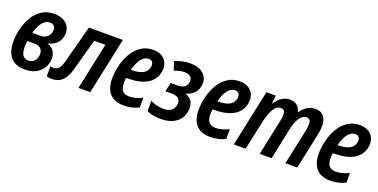

<svg xmlns="http://www.w3.org/2000/svg" viewBox="-20 -1135 3400 1728"><g transform="rotate(20 1679.5 -271.0)"><path d="M209 10Q145 10 106 -14.5Q67 -39 48 -82Q29 -125 27.5 -179.5Q26 -234 38 -294Q54 -369 87 -427.5Q120 -486 171.5 -519Q223 -552 292 -552Q346 -552 383 -531Q420 -510 436 -473.5Q452 -437 442 -390Q425 -305 326 -282L325 -279Q374 -264 393.5 -222.5Q413 -181 402 -129Q389 -67 338.5 -28.5Q288 10 209 10ZM280 -465Q245 -465 213.5 -432.5Q182 -400 161 -323H231Q314 -323 330 -391Q338 -424 324.5 -444.5Q311 -465 280 -465ZM213 -77Q243 -77 264 -95.5Q285 -114 291 -147Q298 -189 278 -214Q258 -239 215 -239H144Q133 -161 149 -119Q165 -77 213 -77Z M467 7Q453 7 440.5 5Q428 3 417 -1V-98Q433 -92 449 -92Q475 -92 494.5 -110.5Q514 -129 529 -184L624 -542H949L834 0H721L816 -447H709L628 -150Q606 -68 567 -30.5Q528 7 467 7Z M1153 10Q1090 10 1051 -15.5Q1012 -41 994.5 -83.5Q977 -126 976.5 -180Q976 -234 988 -291Q1005 -370 1039.5 -428.5Q1074 -487 1124 -519.5Q1174 -552 1237 -552Q1315 -552 1353 -505Q1391 -458 1376 -384Q1360 -311 1292 -271Q1224 -231 1105 -231H1093Q1083 -153 1103.5 -118Q1124 -83 1176 -83Q1202 -83 1233.5 -91Q1265 -99 1300 -116V-23Q1235 10 1153 10ZM1226 -462Q1189 -462 1158.5 -425Q1128 -388 1109 -314H1115Q1253 -314 1270 -397Q1276 -424 1265 -443Q1254 -462 1226 -462Z M1512 10Q1432 10 1377 -16V-115Q1404 -101 1436 -92.5Q1468 -84 1501 -84Q1593 -84 1608 -154Q1616 -194 1596 -216.5Q1576 -239 1531 -239H1467L1485 -325H1545Q1587 -325 1612 -339Q1637 -353 1643 -385Q1650 -420 1630.5 -440Q1611 -460 1571 -460Q1528 -460 1474 -438L1446 -521Q1479 -535 1516.5 -543.5Q1554 -552 1591 -552Q1681 -552 1725.5 -506Q1770 -460 1756 -391Q1739 -308 1648 -283V-279Q1698 -262 1714.5 -221.5Q1731 -181 1720 -131Q1706 -65 1651.5 -27.5Q1597 10 1512 10Z M1981 10Q1918 10 1879 -15.5Q1840 -41 1822.5 -83.5Q1805 -126 1804.5 -180Q1804 -234 1816 -291Q1833 -370 1867.5 -428.5Q1902 -487 1952 -519.5Q2002 -552 2065 -552Q2143 -552 2181 -505Q2219 -458 2204 -384Q2188 -311 2120 -271Q2052 -231 1933 -231H1921Q1911 -153 1931.5 -118Q1952 -83 2004 -83Q2030 -83 2061.5 -91Q2093 -99 2128 -116V-23Q2063 10 1981 10ZM2054 -462Q2017 -462 1986.5 -425Q1956 -388 1937 -314H1943Q2081 -314 2098 -397Q2104 -424 2093 -443Q2082 -462 2054 -462Z M2209 0 2324 -542H2414L2406 -465H2410Q2436 -505 2469.5 -528.5Q2503 -552 2547 -552Q2631 -552 2651 -470H2654Q2679 -507 2712.5 -529.5Q2746 -552 2790 -552Q2840 -552 2866 -525.5Q2892 -499 2897.5 -454Q2903 -409 2891 -352L2817 0H2703L2776 -343Q2785 -388 2781 -420.5Q2777 -453 2742 -453Q2703 -453 2676 -411Q2649 -369 2635 -305L2571 0H2457L2530 -346Q2540 -389 2535.5 -421Q2531 -453 2497 -453Q2454 -453 2426 -404Q2398 -355 2382 -279L2322 0Z M3132 10Q3069 10 3030 -15.5Q2991 -41 2973.5 -83.5Q2956 -126 2955.5 -180Q2955 -234 2967 -291Q2984 -370 3018.5 -428.5Q3053 -487 3103 -519.5Q3153 -552 3216 -552Q3294 -552 3332 -505Q3370 -458 3355 -384Q3339 -311 3271 -271Q3203 -231 3084 -231H3072Q3062 -153 3082.5 -118Q3103 -83 3155 -83Q3181 -83 3212.5 -91Q3244 -99 3279 -116V-23Q3214 10 3132 10ZM3205 -462Q3168 -462 3137.5 -425Q3107 -388 3088 -314H3094Q3232 -314 3249 -397Q3255 -424 3244 -443Q3233 -462 3205 -462Z"/></g></svg>

Font: Noto Sans Condensed SemiBold
Style: Italic
Weight: 600
Width: 3
Italic angle: -12°
Designer: Monotype Design Team
Foundry: Monotype Imaging Inc.
Version: Version 2.013; ttfautohint (v1.8.4.7-5d5b)